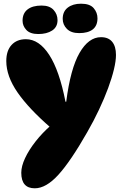

<svg xmlns="http://www.w3.org/2000/svg" viewBox="-20 -819 661 1038"><path d="M168 199Q95 199 95 115Q95 80 115.5 36Q136 -8 172.5 -54.5Q209 -101 256 -142L255 -128Q136 -231 75 -319Q14 -407 14 -489Q14 -545 42.5 -576Q71 -607 120 -607Q191 -607 246 -522.5Q301 -438 334 -269H338Q361 -448 410 -533Q459 -618 526 -618Q566 -618 586.5 -593Q607 -568 607 -522Q607 -490 596 -444Q585 -398 564.5 -342.5Q544 -287 515.5 -226.5Q487 -166 452 -105Q362 53 295.5 126Q229 199 168 199ZM187 -635Q143 -635 122.5 -657Q102 -679 102 -707Q102 -747 129 -768Q156 -789 205 -789Q248 -789 269.5 -765.5Q291 -742 291 -710Q291 -673 262 -654Q233 -635 187 -635ZM418 -799Q466 -799 486.5 -775Q507 -751 507 -720Q507 -680 481.5 -660Q456 -640 408 -640Q364 -640 341.5 -663Q319 -686 319 -717Q319 -757 346.5 -778Q374 -799 418 -799Z"/></svg>

Font: DynaPuff SemiBold
Style: Regular
Weight: 600
Designer: Toshi Omagari, Jennifer Daniel
Foundry: Google Fonts
Version: Version 2.000